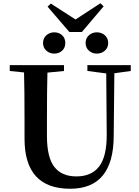

<svg xmlns="http://www.w3.org/2000/svg" viewBox="-20 -1143 857 1182"><path d="M507 -878Q507 -908 527.5 -926Q548 -944 576 -944Q605 -944 625.5 -926Q646 -908 646 -878Q646 -849 625.5 -831Q605 -813 576 -813Q548 -813 527.5 -831Q507 -849 507 -878ZM484 -946H407L273 -1102L293 -1121L445 -1023L598 -1123L618 -1104ZM314 -813Q286 -813 265.5 -831Q245 -849 245 -878Q245 -908 265.5 -926Q286 -944 314 -944Q343 -944 362.5 -926Q382 -908 382 -878Q382 -849 362.5 -831Q343 -813 314 -813ZM785 -742V-706L684 -692L680 -306Q679 19 412 19Q131 19 131 -289V-400Q131 -598 128 -697L40 -706V-742H374V-706L272 -696Q269 -599 269 -400V-307Q269 -174 314.5 -115.5Q360 -57 450 -57Q544 -57 591 -119Q638 -181 637 -317L634 -691L518 -706V-742Z"/></svg>

Font: Swei Spring CJKtc
Style: Bold
Weight: 700
Version: Version 1.021